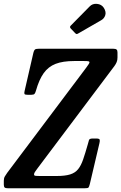

<svg xmlns="http://www.w3.org/2000/svg" viewBox="-66 -1012 651 1032"><path d="M-45.5 -19.5V-41Q-45.5 -55 -39.5 -64.5Q-33.5 -74 -27 -83.5L398 -649Q415 -671.5 415 -677Q415 -681 410 -682.5Q405 -684 384.5 -684H333Q272 -684 232.8 -668.8Q193.5 -653.5 168.8 -618.8Q144 -584 127.5 -525.5Q124 -513 119.8 -507.8Q115.5 -502.5 102 -502.5H82.5Q68 -502.5 65.8 -506.8Q63.5 -511 66 -522L113.5 -728.5Q116.5 -741 121.5 -745.5Q126.5 -750 142.5 -750H543Q556 -750 560.8 -745.5Q565.5 -741 565.5 -730V-703Q565.5 -689 561.2 -678.5Q557 -668 549 -657L135.5 -107Q126 -94.5 121.5 -87.5Q117 -80.5 117 -74.5Q117 -68.5 123.5 -67.2Q130 -66 153 -66H238.5Q284 -66 311 -74.5Q338 -83 353.8 -102.5Q369.5 -122 380.8 -154.8Q392 -187.5 406 -236.5Q410 -250 412.2 -258.8Q414.5 -267.5 432.5 -267.5H451Q468 -267.5 469.8 -261.2Q471.5 -255 468.5 -242.5L417 -23.5Q413 -7.5 409.5 -3.8Q406 0 387 0H-22Q-36.5 0 -41 -4.2Q-45.5 -8.5 -45.5 -19.5ZM492 -970Q505.5 -948.5 499.8 -930.2Q494 -912 477.5 -903L356 -833Q349.5 -829 346 -829Q342.5 -829 337 -835L314.5 -858.5Q306.5 -867 314.5 -874.5L415.5 -977Q431 -993.5 455.2 -991.2Q479.5 -989 492 -970Z"/></svg>

Font: Besley* Condensed Medium
Style: Italic
Weight: 500
Width: 3
Italic angle: -13°
Designer: Owen Earl
Foundry: indestructible type*
Version: Version 3.000; ttfautohint (v1.8.3)